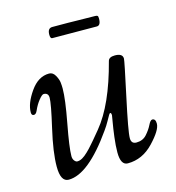

<svg xmlns="http://www.w3.org/2000/svg" viewBox="-96 -690 716 783"><g transform="rotate(-15 262.5 -298.5)"><path d="M175 -581Q175 -608 195 -608Q272 -608 305 -607Q338 -606 375 -606Q383 -606 385.5 -603.5Q388 -601 388 -592Q388 -563 371 -563Q364 -563 283.5 -563.5Q203 -564 183 -564Q175 -564 175 -581ZM20 -294Q20 -332 53.5 -380Q87 -428 133 -428Q149 -428 158.5 -411Q168 -394 169.5 -380.5Q171 -367 171 -355Q171 -310 152.5 -212.5Q134 -115 134 -79Q134 -67 140 -59.5Q146 -52 152 -52Q157 -52 162.5 -53.5Q168 -55 174 -58.5Q180 -62 185 -66Q190 -70 197.5 -77Q205 -84 209.5 -89Q214 -94 222.5 -103.5Q231 -113 236 -119Q241 -125 251 -137Q261 -149 266 -155Q337 -241 382 -414Q386 -430 411 -430Q444 -430 444 -408Q444 -398 413.5 -257Q383 -116 383 -88Q383 -64 405 -64Q432 -64 448.5 -82.5Q465 -101 474 -119.5Q483 -138 491 -138Q505 -138 505 -117Q505 -90 458 -40.5Q411 9 349 9Q319 9 319 -45Q319 -73 323.5 -109Q328 -145 332.5 -170Q337 -195 337 -197Q337 -208 332 -208Q330 -208 326 -201.5Q322 -195 313 -178.5Q304 -162 291 -144Q182 11 99 11Q65 11 65 -53Q65 -113 87.5 -210Q110 -307 110 -332Q110 -353 90 -353Q83 -353 69 -335.5Q55 -318 45 -295Q39 -281 30 -281Q20 -281 20 -294Z"/></g></svg>

Font: OFL Sorts Mill Goudy TT
Style: Italic
Weight: 500
Italic angle: -6°
Version: Version 003.000